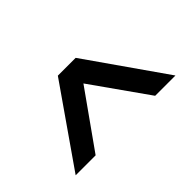

<svg xmlns="http://www.w3.org/2000/svg" viewBox="-48 -963 830 830"><g transform="rotate(-45 367.5 -547.5)"><path d="M63 -368 313 -727H422L673 -368H549L354 -644L383 -647L185 -368Z"/></g></svg>

Font: Lexend Giga
Style: Regular
Weight: 400
Designer: Bonnie Shaver-Troup, Thomas Jockin
Foundry: Lexend
Version: Version 1.007